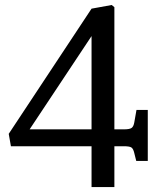

<svg xmlns="http://www.w3.org/2000/svg" viewBox="-20 -588 654 772"><path d="M348.1 164.1V0H23.9L15.1 -49.8L348.1 -553.2L429.2 -567.9L439.9 -559.1V-67.9H478Q501 -67.9 509 -73.5Q517.1 -79.1 520 -96.2L528.8 -146H574.2V59.1H527.8L520 27.8Q516.1 10.3 508.5 5.1Q501 0 478 0H439.9V164.1ZM99.1 -67.9H348.1V-442.9Z"/></svg>

Font: Literata Book
Style: Regular
Weight: 400
Designer: Latin by Veronika Burian and Jose Scaglione. Greek by Irene Vlachou. Cyrillic by Vera Evstafieva
Foundry: TypeTogether
Version: Version 2.003;PS 002.003;hotconv 1.0.88;makeotf.lib2.5.64775